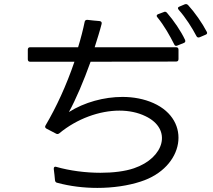

<svg xmlns="http://www.w3.org/2000/svg" viewBox="-20 -896 1040 939"><path d="M985 -726C993 -729 995 -734 991 -741C968 -785 932 -836 900 -871C895 -876 890 -877 884 -875L858 -864C849 -861 848 -855 854 -848C888 -810 920 -759 941 -719C944 -713 950 -711 957 -714ZM879 -686C886 -688 888 -694 885 -701C865 -744 830 -795 797 -833C792 -839 787 -840 781 -837L754 -827C745 -824 744 -817 750 -811C783 -771 812 -719 832 -679C835 -672 840 -670 847 -673ZM116 -606C116 -598 120 -594 128 -594H344C304 -477 256 -373 203 -283C199 -277 200 -271 207 -267C221 -260 241 -249 253 -243C259 -239 265 -240 270 -244C357 -316 467 -355 564 -355C610 -355 654 -346 691 -328C824 -265 785 -124 635 -73C591 -58 533 -51 471 -51C399 -51 321 -61 255 -80C247 -83 242 -78 243 -69C245 -53 248 -29 249 -14C250 -7 254 -3 260 -2C323 15 390 23 456 23C533 23 607 12 668 -8C881 -76 921 -307 730 -392C685 -412 633 -422 579 -422C489 -422 393 -396 317 -348C351 -410 389 -499 423 -594L841 -595C849 -595 853 -599 853 -607V-653C853 -661 849 -665 841 -665H443C455 -703 469 -747 477 -779C479 -787 475 -792 467 -793C450 -794 424 -797 407 -799C400 -799 395 -796 394 -789C387 -754 375 -707 362 -665H128C120 -665 116 -661 116 -653Z"/></svg>

Font: LINE Seed JP_OTF Regular
Style: Regular
Weight: 400
Designer: LY Corporation & Fontrix & Fontworks
Version: Version 1.002